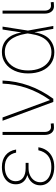

<svg xmlns="http://www.w3.org/2000/svg" viewBox="689 -1266 588 2006"><g transform="rotate(-90 983.0 -263.0)"><path d="M156.7 -271.5Q108.9 -285.2 84.7 -315.9Q60.5 -346.7 60.5 -391.6Q60.5 -435.5 83 -468.5Q105.5 -501.5 146.5 -519.3Q187.5 -537.1 241.2 -537.1Q315.9 -537.1 364 -498.8Q412.1 -460.4 423.8 -388.7H391.6Q379.4 -447.8 340.8 -477.3Q302.2 -506.8 241.2 -506.8Q196.3 -506.8 162.6 -492.7Q128.9 -478.5 110.8 -452.6Q92.8 -426.8 92.8 -392.6Q92.8 -343.3 128.7 -316.2Q164.6 -289.1 229.5 -289.1H284.2V-258.8H229.5Q188.5 -258.8 154.8 -243.4Q121.1 -228 101.6 -200Q82 -171.9 82 -135.7Q82 -101.6 101.8 -75.4Q121.6 -49.3 158 -34.9Q194.3 -20.5 243.2 -20.5Q316.4 -20.5 359.4 -56.2Q402.3 -91.8 416 -156.2H447.3Q439.9 -106.4 413.8 -69.1Q387.7 -31.7 344 -11Q300.3 9.8 242.2 9.8Q183.6 9.8 140.1 -9Q96.7 -27.8 73.2 -61Q49.8 -94.2 49.8 -136.7Q49.8 -185.1 77.9 -220.2Q106 -255.4 156.7 -271.5Z M607.4 -530.3V-90.8Q607.4 -60.1 621.3 -42.2Q635.3 -24.4 657.2 -24.4Q670.9 -24.4 681.6 -25.4Q692.4 -26.4 694.3 -27.3L698.2 2.9Q693.4 4.4 681.2 5.6Q668.9 6.8 652.3 6.8Q618.2 6.8 597.2 -19.5Q576.2 -45.9 576.2 -90.8V-530.3Z M724.6 -530.3H758.8L939.5 -37.1H942.4Q1103.5 -267.1 1112.3 -530.3H1144.5Q1139.2 -389.2 1091.6 -255.9Q1043.9 -122.6 954.1 0H920.9Z M1218.8 -263.7Q1218.8 -342.8 1247.1 -405Q1275.4 -467.3 1326.2 -502.2Q1377 -537.1 1441.4 -537.1Q1524.4 -537.1 1577.4 -484.4Q1630.4 -431.6 1646.5 -335H1647L1677.7 -530.3H1708L1666.5 -265.1L1714.8 0H1684.6L1649.9 -194.3H1648.4Q1629.9 -86.4 1573.7 -37.8Q1517.6 10.7 1440.4 10.7Q1373.5 10.7 1323.2 -23.7Q1272.9 -58.1 1245.8 -120.4Q1218.8 -182.6 1218.8 -263.7ZM1440.4 -19.5Q1514.6 -19.5 1564.9 -72Q1615.2 -124.5 1631.8 -237.3L1636.7 -268.1L1632.8 -290Q1614.7 -395.5 1567.4 -451.2Q1520 -506.8 1441.4 -506.8Q1385.7 -506.8 1342.3 -475.8Q1298.8 -444.8 1274.4 -389.4Q1250 -334 1250 -263.7Q1250 -191.9 1273.7 -136.5Q1297.4 -81.1 1340.6 -50.3Q1383.8 -19.5 1440.4 -19.5Z M1875 -530.3V-90.8Q1875 -60.1 1888.9 -42.2Q1902.8 -24.4 1924.8 -24.4Q1938.5 -24.4 1949.2 -25.4Q1960 -26.4 1961.9 -27.3L1965.8 2.9Q1960.9 4.4 1948.7 5.6Q1936.5 6.8 1919.9 6.8Q1885.7 6.8 1864.7 -19.5Q1843.8 -45.9 1843.8 -90.8V-530.3Z"/></g></svg>

Font: Pretendard Thin
Style: Regular
Weight: 100
Designer: Base glyphs from Inter by Rasmus Andersson; Hangeul glyphs from Noto Sans CJK(Source Han Sans) by Jang Soo-young and Kan
Foundry: Kil Hyung-jin
Version: Version 1.309